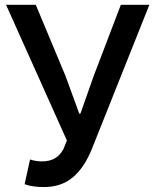

<svg xmlns="http://www.w3.org/2000/svg" viewBox="-20 -756 634 789"><path d="M160.2 12.7Q113.3 12.7 81.1 1L103.5 -100.6Q127 -92.8 153.3 -92.8Q214.8 -92.8 241.2 -144.5L254.9 -178.7L4.9 -736.3H127L249 -444.3L305.7 -289.1H310.5L365.2 -444.3L476.6 -736.3H593.8L357.4 -143.6Q326.2 -66.4 278.8 -26.9Q231.4 12.7 160.2 12.7Z"/></svg>

Font: Gen Shin Gothic Medium
Style: Regular
Weight: 500
Designer: [Source Han Sans]
Ryoko NISHIZUKA  (kana & ideographs); Paul D. Hunt (Latin, Greek & Cyrillic); Wenlong ZHANG  (bopomofo
Version: Version 1.002.20150607